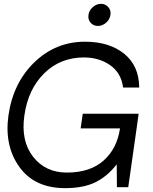

<svg xmlns="http://www.w3.org/2000/svg" viewBox="-20 -975 795 1000"><path d="M490.2 -839.8Q466.3 -839.8 451.7 -856.9Q437 -874 440.9 -897.9Q443.8 -920.9 463.4 -938Q482.9 -955.1 505.9 -955.1Q528.8 -955.1 543.9 -938Q559.1 -920.9 555.2 -897.9Q552.2 -874 532.7 -856.9Q513.2 -839.8 490.2 -839.8ZM702.1 -382.8 690.9 -301.8 647.9 0H588.9L587.9 -119.1Q538.1 -55.2 475.6 -25.1Q413.1 4.9 318.8 4.9Q160.6 4.9 81.3 -105Q2 -214.8 23.9 -373Q47.9 -543 158.9 -650.4Q270 -757.8 422.9 -757.8Q548.8 -757.8 626.5 -695.3Q704.1 -632.8 705.1 -519H621.1Q611.3 -595.2 553.7 -635.5Q496.1 -675.8 417 -675.8Q293.9 -675.8 210 -592.8Q126 -509.8 106.9 -373Q87.9 -241.2 152.3 -158.7Q216.8 -76.2 328.1 -76.2Q449.2 -76.2 519.5 -138.7Q589.8 -201.2 605 -306.2H399.9L411.1 -382.8Z"/></svg>

Font: Oakes Grotesk
Style: Italic
Weight: 400
Designer: Samuel Oakes
Foundry: Samuel Oakes
Version: Version 1.0 | wf-rip DC20170320